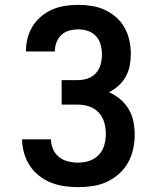

<svg xmlns="http://www.w3.org/2000/svg" viewBox="-20 -763 640 791"><path d="M302 8Q274 8 245.5 4Q217 0 190.5 -10.5Q164 -21 141 -39Q118 -57 102.5 -81Q87 -105 79 -133Q71 -161 71 -189H190Q190 -189 190 -189Q190 -189 190 -189Q190 -168 198.5 -148.5Q207 -129 223.5 -116Q240 -103 260.5 -98Q281 -93 302 -93Q326 -93 348.5 -100.5Q371 -108 387 -125Q403 -142 409.5 -165Q416 -188 416 -211Q416 -235 409.5 -258.5Q403 -282 386.5 -299.5Q370 -317 347 -324.5Q324 -332 300 -332H234V-433H300Q321 -433 341 -439.5Q361 -446 375 -461.5Q389 -477 394.5 -497.5Q400 -518 400 -539Q400 -559 394.5 -579Q389 -599 375.5 -614Q362 -629 342.5 -635.5Q323 -642 303 -642Q284 -642 265.5 -637Q247 -632 233.5 -619.5Q220 -607 213 -589Q206 -571 206 -553Q206 -552 206 -552Q206 -552 206 -551H87Q87 -552 87 -552.5Q87 -553 87 -554Q87 -581 94 -607.5Q101 -634 115.5 -656.5Q130 -679 151 -696.5Q172 -714 197 -724.5Q222 -735 249 -739Q276 -743 303 -743Q331 -743 358.5 -738.5Q386 -734 411.5 -722.5Q437 -711 458.5 -692Q480 -673 493.5 -648.5Q507 -624 513 -596.5Q519 -569 519 -541Q519 -517 514.5 -493Q510 -469 498.5 -448Q487 -427 469 -410.5Q451 -394 429 -383Q454 -372 475 -354.5Q496 -337 510 -313.5Q524 -290 529.5 -263Q535 -236 535 -209Q535 -179 528.5 -149Q522 -119 507.5 -93Q493 -67 470 -46.5Q447 -26 419.5 -13.5Q392 -1 362 3.5Q332 8 302 8Z"/></svg>

Font: Zed Sans Extended
Style: Bold
Weight: 700
Width: 7
Designer: Belleve Invis
Foundry: Belleve Invis
Version: Version 1.0.0; ttfautohint (v1.8.4)